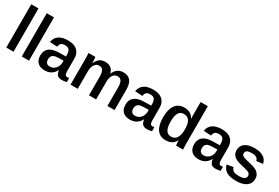

<svg xmlns="http://www.w3.org/2000/svg" viewBox="70 -1750 4049 2784"><g transform="rotate(30 2094.0 -358.0)"><path d="M189.9 -724.6V0H68.8V-724.6Z M449.2 -724.6V0H328.1V-724.6Z M713.9 9.8Q636.2 9.8 594.2 -32Q552.2 -73.7 552.2 -148.9Q552.2 -231 606 -273.9Q659.7 -316.9 767.1 -318.8L882.8 -320.8V-348.6Q882.8 -404.3 861.6 -430.4Q840.3 -456.5 793.5 -456.5Q748.5 -456.5 727.5 -438.2Q706.5 -419.9 702.1 -378.9L576.2 -386.2Q601.6 -538.1 797.9 -538.1Q897.9 -538.1 950.9 -490Q1003.9 -441.9 1003.9 -352.5V-148.4Q1003.9 -106 1013.9 -88.1Q1023.9 -70.3 1049.3 -70.3Q1064 -70.3 1079.1 -73.2V-5.4Q1056.6 0 1038.8 2.7Q1021 5.4 997.6 5.4Q946.8 5.4 923.1 -20Q899.4 -45.4 895 -96.7H892.1Q861.8 -42 817.9 -16.1Q773.9 9.8 713.9 9.8ZM882.8 -250 803.7 -248.5Q751 -247.1 727.1 -237.8Q703.1 -228 690.4 -208Q677.7 -188 677.7 -155.3Q677.7 -116.2 697 -96.2Q716.3 -76.2 750 -76.2Q787.6 -76.2 817.9 -95.2Q848.1 -114.3 865.5 -147.7Q882.8 -181.2 882.8 -217.8Z M1265.1 -291V0H1144.5V-412.1Q1144.5 -455.6 1143.3 -483.2Q1142.1 -510.7 1140.6 -528.3H1255.9Q1256.8 -521 1258.1 -501.2Q1259.3 -481.4 1260.3 -460.7Q1261.2 -439.9 1261.2 -428.2H1263.2Q1289.6 -487.3 1326.9 -512.9Q1364.3 -538.6 1417 -538.6Q1477.5 -538.6 1513.7 -511.2Q1549.8 -483.9 1563 -428.2H1565.4Q1592.3 -486.8 1630.4 -512.7Q1668.5 -538.6 1725.6 -538.6Q1803.7 -538.6 1842.8 -489Q1881.8 -439.5 1881.8 -340.8V0H1762.2V-309.1Q1762.2 -381.3 1741.7 -414.3Q1721.2 -447.3 1676.3 -447.3Q1630.4 -447.3 1601.8 -407Q1573.2 -366.7 1573.2 -294.9V0H1453.6V-309.1Q1453.6 -381.3 1433.3 -414.3Q1413.1 -447.3 1368.2 -447.3Q1321.8 -447.3 1293.5 -404.5Q1265.1 -361.8 1265.1 -291Z M2140.6 9.8Q2063 9.8 2021 -32Q1979 -73.7 1979 -148.9Q1979 -231 2032.7 -273.9Q2086.4 -316.9 2193.8 -318.8L2309.6 -320.8V-348.6Q2309.6 -404.3 2288.3 -430.4Q2267.1 -456.5 2220.2 -456.5Q2175.3 -456.5 2154.3 -438.2Q2133.3 -419.9 2128.9 -378.9L2002.9 -386.2Q2028.3 -538.1 2224.6 -538.1Q2324.7 -538.1 2377.7 -490Q2430.7 -441.9 2430.7 -352.5V-148.4Q2430.7 -106 2440.7 -88.1Q2450.7 -70.3 2476.1 -70.3Q2490.7 -70.3 2505.9 -73.2V-5.4Q2483.4 0 2465.6 2.7Q2447.8 5.4 2424.3 5.4Q2373.5 5.4 2349.9 -20Q2326.2 -45.4 2321.8 -96.7H2318.8Q2288.6 -42 2244.6 -16.1Q2200.7 9.8 2140.6 9.8ZM2309.6 -250 2230.5 -248.5Q2177.7 -247.1 2153.8 -237.8Q2129.9 -228 2117.2 -208Q2104.5 -188 2104.5 -155.3Q2104.5 -116.2 2123.8 -96.2Q2143.1 -76.2 2176.8 -76.2Q2214.4 -76.2 2244.6 -95.2Q2274.9 -114.3 2292.2 -147.7Q2309.6 -181.2 2309.6 -217.8Z M2912.1 0Q2911.1 -4.9 2909.4 -20.3Q2907.7 -35.6 2906.7 -54.2Q2905.8 -72.8 2905.8 -85.4H2903.8Q2880.4 -36.6 2839.1 -13.4Q2797.9 9.8 2736.3 9.8Q2641.1 9.8 2592 -60.8Q2543 -131.3 2543 -263.2Q2543 -396.5 2594.5 -467.3Q2646 -538.1 2743.2 -538.1Q2800.3 -538.1 2840.8 -515.1Q2881.3 -492.2 2904.3 -445.3H2905.3L2904.3 -522.9V-724.6H3024.9V-113.3Q3024.9 -83 3025.9 -54.7Q3026.9 -26.4 3028.8 0ZM2668.9 -264.2Q2668.9 -167 2696.8 -121.1Q2724.6 -75.2 2782.2 -75.2Q2843.3 -75.2 2874.5 -124.3Q2905.8 -173.3 2905.8 -268.1Q2905.8 -360.4 2875.5 -407.2Q2845.2 -454.1 2783.2 -454.1Q2724.6 -454.1 2696.8 -408Q2668.9 -361.8 2668.9 -264.2Z M3289.6 9.8Q3211.9 9.8 3169.9 -32Q3127.9 -73.7 3127.9 -148.9Q3127.9 -231 3181.6 -273.9Q3235.4 -316.9 3342.8 -318.8L3458.5 -320.8V-348.6Q3458.5 -404.3 3437.3 -430.4Q3416 -456.5 3369.1 -456.5Q3324.2 -456.5 3303.2 -438.2Q3282.2 -419.9 3277.8 -378.9L3151.9 -386.2Q3177.2 -538.1 3373.5 -538.1Q3473.6 -538.1 3526.6 -490Q3579.6 -441.9 3579.6 -352.5V-148.4Q3579.6 -106 3589.6 -88.1Q3599.6 -70.3 3625 -70.3Q3639.6 -70.3 3654.8 -73.2V-5.4Q3632.3 0 3614.5 2.7Q3596.7 5.4 3573.2 5.4Q3522.5 5.4 3498.8 -20Q3475.1 -45.4 3470.7 -96.7H3467.8Q3437.5 -42 3393.6 -16.1Q3349.6 9.8 3289.6 9.8ZM3458.5 -250 3379.4 -248.5Q3326.7 -247.1 3302.7 -237.8Q3278.8 -228 3266.1 -208Q3253.4 -188 3253.4 -155.3Q3253.4 -116.2 3272.7 -96.2Q3292 -76.2 3325.7 -76.2Q3363.3 -76.2 3393.6 -95.2Q3423.8 -114.3 3441.2 -147.7Q3458.5 -181.2 3458.5 -217.8Z M4148.4 -151.4Q4148.4 -75.7 4087.9 -33Q4027.3 9.8 3919.4 9.8Q3814 9.8 3757.6 -23.9Q3701.2 -57.6 3683.1 -129.4L3789.6 -146.5Q3799.8 -106.9 3828.4 -90.1Q3856.9 -73.2 3919.4 -73.2Q3980 -73.2 4008.1 -89.8Q4036.1 -106.4 4036.1 -140.6Q4036.1 -168 4014.6 -184.6Q3993.2 -201.2 3943.4 -211.9Q3898.9 -222.2 3867.4 -230.5Q3835.9 -238.8 3815.4 -245.8Q3794.9 -252.9 3782.2 -259.3Q3744.6 -278.8 3724.4 -308.6Q3704.1 -338.4 3704.1 -381.8Q3704.1 -456.5 3760.3 -497.3Q3816.4 -538.1 3920.4 -538.1Q4012.2 -538.1 4067.6 -503.4Q4123 -468.8 4137.2 -399.9L4029.8 -388.2Q4023.4 -421.4 3997.6 -438.2Q3971.7 -455.1 3920.4 -455.1Q3868.2 -455.1 3842.3 -440.7Q3816.4 -426.3 3816.4 -394.5Q3816.4 -370.1 3834.5 -355.5Q3852.5 -340.8 3897 -331.1Q3959 -317.9 4009.3 -303.2Q4059.6 -288.6 4087.4 -270.5Q4115.7 -251.5 4132.1 -222.9Q4148.4 -194.3 4148.4 -151.4Z"/></g></svg>

Font: Arimo SemiBold
Style: Regular
Weight: 600
Designer: Steve Matteson
Foundry: Monotype Imaging Inc.
Version: Version 1.33